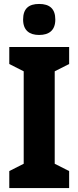

<svg xmlns="http://www.w3.org/2000/svg" viewBox="-20 -952 397 972"><path d="M178 -932C126 -932 97 -909 97 -853C97 -799 128 -775 178 -775C229 -775 260 -799 260 -853C260 -908 231 -932 178 -932ZM330 0V-86L257 -123V-591L330 -628V-714H27V-628L100 -591V-123L27 -86V0Z"/></svg>

Font: Noto Sans Malayalam Condensed ExtraBold
Style: Regular
Weight: 800
Width: 3
Designer: Jelle Bosma - Monotype Design Team
Foundry: Monotype Imaging Inc.
Version: Version 2.104